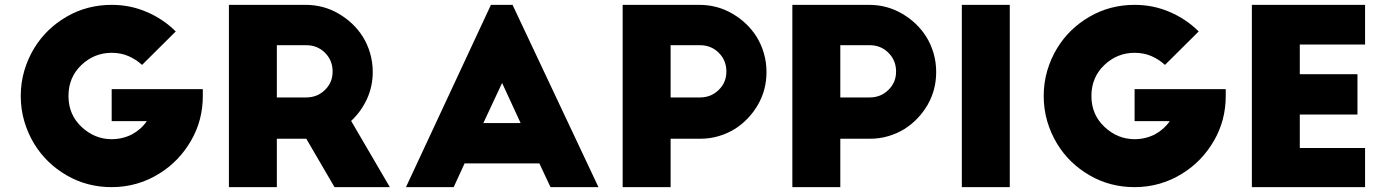

<svg xmlns="http://www.w3.org/2000/svg" viewBox="-20 -770 5702 790"><path d="M439.5 -403.3Q439.5 -370.1 439.5 -271.5Q475.6 -271.5 584 -271.5Q560.5 -237.3 522.5 -216.8Q483.4 -197.3 439.5 -197.3Q370.1 -197.3 316.4 -247.1Q261.7 -297.9 261.7 -375Q261.7 -452.1 315.4 -502.9Q368.2 -552.7 439.5 -552.7Q477.5 -552.7 508.8 -539.1Q540 -525.4 564.5 -502.9Q610.4 -548.8 703.1 -640.6Q652.3 -691.4 584 -720.7Q516.6 -750 439.5 -750Q337.9 -750 253.9 -701.2Q169.9 -652.3 121.1 -572.3Q94.7 -529.3 80.1 -479.5Q65.4 -429.7 65.4 -375Q65.4 -320.3 80.1 -270.5Q94.7 -220.7 121.1 -177.7Q169.9 -97.7 253.9 -48.8Q337.9 0 439.5 0Q493.2 0 543.9 -14.6Q593.8 -29.3 636.7 -56.6Q716.8 -106.4 765.6 -190.4Q814.5 -274.4 814.5 -375Q814.5 -384.8 814.5 -403.3Q720.7 -403.3 439.5 -403.3Z M1584 0Q1543.9 -68.4 1424.8 -272.5Q1464.8 -309.6 1489.3 -361.3Q1513.7 -414.1 1513.7 -473.6Q1513.7 -513.7 1502.9 -550.8Q1492.2 -587.9 1472.7 -619.1Q1435.5 -677.7 1373 -713.9Q1311.5 -750 1237.3 -750Q1132.8 -750 921.9 -750Q921.9 -703.1 921.9 -561.5Q921.9 -421.9 921.9 0Q970.7 0 1119.1 0Q1119.1 -49.8 1119.1 -199.2Q1149.4 -199.2 1240.2 -199.2Q1269.5 -149.4 1356.4 0Q1371.1 0 1413.1 0Q1456.1 0 1584 0ZM1119.1 -584Q1149.4 -584 1240.2 -584Q1286.1 -584 1317.4 -552.7Q1348.6 -521.5 1348.6 -475.6Q1348.6 -430.7 1317.4 -400.4Q1286.1 -369.1 1240.2 -369.1Q1200.2 -369.1 1119.1 -369.1Q1119.1 -422.9 1119.1 -584Z M1846.7 0Q1858.4 -24.4 1891.6 -97.7Q1968.8 -97.7 2199.2 -97.7Q2210.9 -73.2 2245.1 0Q2257.8 0 2293.9 0Q2331.1 0 2442.4 0Q2353.5 -187.5 2088.9 -750Q2066.4 -750 2000 -750Q1912.1 -562.5 1650.4 0Q1699.2 0 1846.7 0ZM2045.9 -428.7Q2065.4 -387.7 2122.1 -263.7Q2084 -263.7 1968.8 -263.7Q1988.3 -305.7 2045.9 -428.7Z M2739.3 -584Q2769.5 -584 2860.4 -584Q2906.2 -584 2937.5 -552.7Q2968.8 -521.5 2968.8 -475.6Q2968.8 -430.7 2937.5 -400.4Q2906.2 -369.1 2860.4 -369.1Q2820.3 -369.1 2739.3 -369.1Q2739.3 -422.9 2739.3 -584ZM2542 0Q2553.7 0 2591.8 0Q2627.9 0 2739.3 0Q2739.3 -49.8 2739.3 -199.2Q2769.5 -199.2 2862.3 -199.2Q2901.4 -199.2 2937.5 -210Q2973.6 -220.7 3004.9 -240.2Q3062.5 -277.3 3098.6 -338.9Q3133.8 -400.4 3133.8 -473.6Q3133.8 -513.7 3123 -550.8Q3112.3 -587.9 3092.8 -619.1Q3055.7 -677.7 2993.2 -713.9Q2931.6 -750 2857.4 -750Q2752.9 -750 2542 -750Q2542 -703.1 2542 -561.5Q2542 -421.9 2542 0Z M3437.5 -584Q3467.8 -584 3558.6 -584Q3604.5 -584 3635.7 -552.7Q3667 -521.5 3667 -475.6Q3667 -430.7 3635.7 -400.4Q3604.5 -369.1 3558.6 -369.1Q3518.6 -369.1 3437.5 -369.1Q3437.5 -422.9 3437.5 -584ZM3240.2 0Q3252 0 3290 0Q3326.2 0 3437.5 0Q3437.5 -49.8 3437.5 -199.2Q3467.8 -199.2 3560.5 -199.2Q3599.6 -199.2 3635.7 -210Q3671.9 -220.7 3703.1 -240.2Q3760.7 -277.3 3796.9 -338.9Q3832 -400.4 3832 -473.6Q3832 -513.7 3821.3 -550.8Q3810.5 -587.9 3791 -619.1Q3753.9 -677.7 3691.4 -713.9Q3629.9 -750 3555.7 -750Q3451.2 -750 3240.2 -750Q3240.2 -703.1 3240.2 -561.5Q3240.2 -421.9 3240.2 0Z M3937.5 0Q3949.2 0 3986.3 0Q4023.4 0 4134.8 0Q4134.8 -187.5 4134.8 -750Q4085 -750 3937.5 -750Q3937.5 -703.1 3937.5 -561.5Q3937.5 -421.9 3937.5 0Z M4648.4 -403.3Q4648.4 -370.1 4648.4 -271.5Q4684.6 -271.5 4793 -271.5Q4769.5 -237.3 4731.4 -216.8Q4692.4 -197.3 4648.4 -197.3Q4579.1 -197.3 4525.4 -247.1Q4470.7 -297.9 4470.7 -375Q4470.7 -452.1 4524.4 -502.9Q4577.1 -552.7 4648.4 -552.7Q4686.5 -552.7 4717.8 -539.1Q4749 -525.4 4773.4 -502.9Q4819.3 -548.8 4912.1 -640.6Q4861.3 -691.4 4793 -720.7Q4725.6 -750 4648.4 -750Q4546.9 -750 4462.9 -701.2Q4378.9 -652.3 4330.1 -572.3Q4303.7 -529.3 4289.1 -479.5Q4274.4 -429.7 4274.4 -375Q4274.4 -320.3 4289.1 -270.5Q4303.7 -220.7 4330.1 -177.7Q4378.9 -97.7 4462.9 -48.8Q4546.9 0 4648.4 0Q4702.1 0 4752.9 -14.6Q4802.7 -29.3 4845.7 -56.6Q4925.8 -106.4 4974.6 -190.4Q5023.4 -274.4 5023.4 -375Q5023.4 -384.8 5023.4 -403.3Q4929.7 -403.3 4648.4 -403.3Z M5130.9 0Q5160.2 0 5247.1 0Q5335 0 5596.7 0Q5596.7 -40 5596.7 -161.1Q5529.3 -161.1 5328.1 -161.1Q5328.1 -195.3 5328.1 -298.8Q5386.7 -298.8 5565.4 -298.8Q5565.4 -340.8 5565.4 -464.8Q5505.9 -464.8 5328.1 -464.8Q5328.1 -495.1 5328.1 -586.9Q5394.5 -586.9 5596.7 -586.9Q5596.7 -627.9 5596.7 -750Q5480.5 -750 5130.9 -750Q5130.9 -703.1 5130.9 -561.5Q5130.9 -421.9 5130.9 0Z"/></svg>

Font: Big John
Style: Regular
Weight: 400
Designer: Ion Lucin
Version: Version 1.000